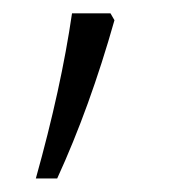

<svg xmlns="http://www.w3.org/2000/svg" viewBox="-20 -136 255 285"><path d="M33.2 128.9Q70.8 -5.4 86.9 -116.2H144L149.9 -106Q113.3 23.4 64.9 128.9Z"/></svg>

Font: Open Sans Light
Style: Regular
Weight: 300
Foundry: Ascender Corporation
Version: Version 1.10